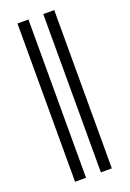

<svg xmlns="http://www.w3.org/2000/svg" viewBox="-143 -787 566 839"><g transform="rotate(-20 140.0 -368.0)"><path d="M105 0V-736H54V0ZM225 0V-736H174V0Z"/></g></svg>

Font: XITS Math
Style: Regular
Weight: 400
Designer: MicroPress Inc., with final additions and corrections provided by Coen Hoffman, Elsevier (retired)
Version: Version 1.302